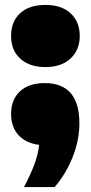

<svg xmlns="http://www.w3.org/2000/svg" viewBox="-20 -580 369 780"><path d="M77.5 180Q102.5 132.5 118.5 91Q134.5 49.5 139 8.5Q86 2 55.5 -30.8Q25 -63.5 25 -116.5Q25 -175.5 61.2 -209Q97.5 -242.5 161.5 -242.5Q302.5 -242.5 302.5 -79Q302.5 -10.5 275.2 58Q248 126.5 202 180ZM164.5 -307.5Q100 -307.5 62.5 -341.5Q25 -375.5 25 -434Q25 -492.5 61.8 -526.2Q98.5 -560 164.5 -560Q230.5 -560 267.2 -525.5Q304 -491 304 -434Q304 -377 266.5 -342.2Q229 -307.5 164.5 -307.5Z"/></svg>

Font: Encode Sans Semi Expanded Black
Style: Regular
Weight: 900
Width: 6
Designer: Multiple Designers
Foundry: Impallari Type
Version: Version 3.000; ttfautohint (v1.8.3) -l 8 -r 50 -G 200 -x 14 